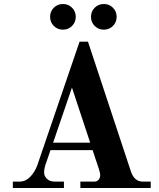

<svg xmlns="http://www.w3.org/2000/svg" viewBox="-20 -938 794 958"><path d="M245 -226 339 -501 430 -226ZM44 0H299V-32H252C236 -32 223.3 -36.7 214 -46C204.7 -55.3 200 -65.7 200 -77C200 -92.3 203.7 -109.3 211 -128L232 -189H442L474 -93C478 -81 480 -71.3 480 -64C480 -55.3 477.3 -47.8 472 -41.5C466.7 -35.2 460.3 -32 453 -32H381V0H732V-32H692C664 -32 644.3 -49 633 -83L419 -730H377L166 -113C158 -91 146.3 -72 131 -56C115.7 -40 98 -32 78 -32H44ZM434 -854C434 -836 440.2 -820.8 452.5 -808.5C464.8 -796.2 480 -790 498 -790C516 -790 531.2 -796.2 543.5 -808.5C555.8 -820.8 562 -836 562 -854C562 -872 555.8 -887.2 543.5 -899.5C531.2 -911.8 516 -918 498 -918C480 -918 464.8 -911.8 452.5 -899.5C440.2 -887.2 434 -872 434 -854ZM230 -854C230 -836 236.2 -820.8 248.5 -808.5C260.8 -796.2 276 -790 294 -790C312 -790 327.2 -796.2 339.5 -808.5C351.8 -820.8 358 -836 358 -854C358 -872 351.8 -887.2 339.5 -899.5C327.2 -911.8 312 -918 294 -918C276 -918 260.8 -911.8 248.5 -899.5C236.2 -887.2 230 -872 230 -854Z"/></svg>

Font: Km Standard TT
Style: Bold
Weight: 700
Designer: Alexey Kryukov <alexios@thessalonica.org.ru>
Version: Version 2.0.2